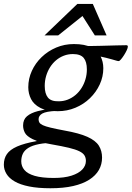

<svg xmlns="http://www.w3.org/2000/svg" viewBox="-80 -744 684 998"><path d="M537 -426.5Q532.5 -426.5 524.8 -428.8Q517 -431 504 -434.8Q491 -438.5 471.5 -443.5Q452 -448.5 424.8 -454Q397.5 -459.5 360 -465.5L353.5 -505Q397.5 -504.5 443 -505.8Q488.5 -507 524.8 -508Q561 -509 576 -509Q580.5 -509 582.5 -507.2Q584.5 -505.5 584.5 -502Q584.5 -495 578.8 -482.8Q573 -470.5 564.8 -457.5Q556.5 -444.5 548.8 -435.5Q541 -426.5 537 -426.5ZM225 -217.5Q250 -217.5 272.2 -226.2Q294.5 -235 312.8 -250.5Q331 -266 344 -286.8Q357 -307.5 364.2 -332Q371.5 -356.5 371.5 -383Q371.5 -423 355 -443Q338.5 -463 299 -463Q274 -463 251.8 -454.5Q229.5 -446 211.2 -430.5Q193 -415 180 -394.2Q167 -373.5 159.8 -349Q152.5 -324.5 152.5 -297.5Q152.5 -257.5 169 -237Q185.5 -216.5 225 -217.5ZM304 -515Q361 -515 394.2 -497.8Q427.5 -480.5 442.2 -452Q457 -423.5 457 -389.5Q457 -345.5 438.5 -305.2Q420 -265 387.5 -233.5Q355 -202 312 -184Q269 -166 220 -166Q163.5 -166 129.8 -183.2Q96 -200.5 81.5 -229Q67 -257.5 67 -290.5Q67 -335 85.5 -375.5Q104 -416 136.5 -447.2Q169 -478.5 212 -496.8Q255 -515 304 -515ZM182 234.5Q117.5 234.5 71.5 225.2Q25.5 216 -3.5 199.2Q-32.5 182.5 -46.2 160Q-60 137.5 -60 112Q-60 80 -44.2 57Q-28.5 34 8.8 17.5Q46 1 110 -10.5L120.5 -50.5L213 -2.5Q158.5 -2 123 5Q87.5 12 67.2 24.8Q47 37.5 38.8 55Q30.5 72.5 30.5 94.5Q30.5 120 46.8 139.5Q63 159 100.2 170Q137.5 181 199 181Q254.5 181 291.8 169Q329 157 347.8 137Q366.5 117 366.5 92.5Q366.5 76 359 63.8Q351.5 51.5 332 42Q312.5 32.5 278 24.2Q243.5 16 189.5 6.5Q122 -5 90.2 -20.5Q58.5 -36 49.2 -54.2Q40 -72.5 40 -91.5Q40 -122.5 60.2 -139.8Q80.5 -157 117 -166.5Q153.5 -176 201 -182L212 -167.5Q160 -165 140.2 -154Q120.5 -143 120.5 -124Q120.5 -114 125 -106.8Q129.5 -99.5 142.8 -93.2Q156 -87 183 -80.5Q210 -74 255 -65.5Q331.5 -52 374.2 -32.8Q417 -13.5 433.8 13.2Q450.5 40 450.5 75Q450.5 110.5 434 139.5Q417.5 168.5 384 190Q350.5 211.5 300.2 223Q250 234.5 182 234.5ZM151.5 -560 322 -723.5H402.5L474 -560H413L341 -673H364L222.5 -560Z"/></svg>

Font: Newsreader 7pt
Style: Italic
Weight: 400
Italic angle: -17°
Designer: Hugues Gentile
Foundry: Production Type
Version: Version 1.003